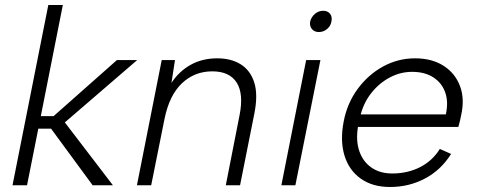

<svg xmlns="http://www.w3.org/2000/svg" viewBox="-20 -740 1905 767"><path d="M173 -720H231L143 -276H194L447 -500H528L239 -251L431 0H350L184 -226H133L88 0H30Z M626 -500H679L665 -409Q695 -455 741.5 -481Q788 -507 848 -507Q904 -507 942.5 -482.5Q981 -458 996 -409.5Q1011 -361 996 -286L939 0H882L937 -280Q954 -365 925.5 -410Q897 -455 828 -455Q757 -455 706.5 -407Q656 -359 637 -264L584 0H527Z M1203 -500H1260L1160 0H1104ZM1254 -612Q1236 -612 1226 -624Q1216 -636 1219 -654Q1224 -673 1238.5 -685Q1253 -697 1271 -697Q1289 -697 1298.5 -685Q1308 -673 1304 -654Q1301 -636 1286.5 -624Q1272 -612 1254 -612Z M1538 7Q1468 7 1421 -26.5Q1374 -60 1356 -119Q1338 -178 1353 -255Q1367 -328 1409 -385Q1451 -442 1510.5 -474.5Q1570 -507 1638 -507Q1705 -507 1751.5 -477.5Q1798 -448 1817.5 -396.5Q1837 -345 1822 -279Q1820 -269 1817.5 -257.5Q1815 -246 1811 -233H1410Q1401 -178 1415.5 -136Q1430 -94 1464 -70.5Q1498 -47 1547 -47Q1609 -47 1658.5 -72.5Q1708 -98 1737 -145L1782 -125Q1742 -61 1678 -27Q1614 7 1538 7ZM1761 -283Q1772 -333 1758.5 -371Q1745 -409 1711 -431Q1677 -453 1626 -453Q1580 -453 1538 -431Q1496 -409 1465 -370.5Q1434 -332 1421 -283Z"/></svg>

Font: Albert Sans Light
Style: Italic
Weight: 300
Italic angle: -11.25°
Designer: Andreas Rasmussen
Foundry: a.Foundry
Version: Version 1.025